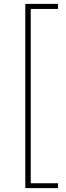

<svg xmlns="http://www.w3.org/2000/svg" viewBox="-20 -800 339 987"><path d="M110 167V-780H278V-754H138V142H278V167Z"/></svg>

Font: Noto Sans KR Thin
Style: Regular
Weight: 100
Designer: Ryoko NISHIZUKA 西塚涼子 (kana, bopomofo & ideographs); Paul D. Hunt (Latin, Greek & Cyrillic); Sandoll Communications 산돌커뮤니
Foundry: Adobe
Version: Version 2.004-H2;hotconv 1.0.118;makeotfexe 2.5.65603